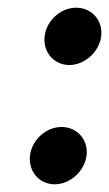

<svg xmlns="http://www.w3.org/2000/svg" viewBox="-20 -479 284 499"><path d="M96 -385C91 -344 120 -310 160 -310C200 -310 238 -344 243 -385C248 -426 218 -459 178 -459C138 -459 101 -426 96 -385ZM58 -75C53 -34 82 0 122 0C162 0 200 -34 205 -75C210 -116 180 -149 140 -149C100 -149 63 -116 58 -75Z"/></svg>

Font: Bluebird
Style: ExtObl
Weight: 400
Designer: Jasper
Foundry: Cannot Into Space Fonts
Version: Version 0.98